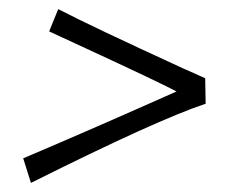

<svg xmlns="http://www.w3.org/2000/svg" viewBox="-20 -435 516 422"><path d="M432 -207Q326 -172 48 -33L31 -87Q191 -155 368 -234Q324 -257 168 -329L88 -366L108 -415Q179 -378 384 -284Q398 -278 410 -272.5Q422 -267 431 -263Z"/></svg>

Font: Charmonman
Style: Regular
Weight: 400
Designer: Ekaluck Peanpanawate
Foundry: Cadson Demak Co.,Ltd.
Version: Version 1.000; ttfautohint (v1.6)